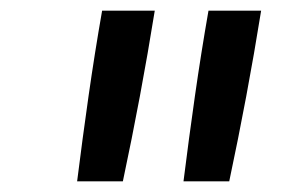

<svg xmlns="http://www.w3.org/2000/svg" viewBox="-20 -792 540 361"><path d="M125 -451Q135 -531 146.5 -611.5Q158 -692 172 -772H271Q258 -691 243 -611Q228 -531 211 -451ZM325 -451Q335 -531 346.5 -611.5Q358 -692 372 -772H471Q458 -691 443 -611Q428 -531 411 -451Z"/></svg>

Font: Iosevka Curly Medium Oblique
Style: Regular
Weight: 500
Italic angle: -9°
Monospace: yes
Designer: Belleve Invis
Foundry: Belleve Invis
Version: Version 11.1.0; ttfautohint (v1.8.3)